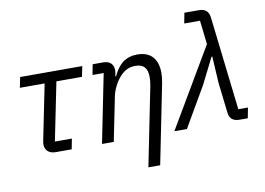

<svg xmlns="http://www.w3.org/2000/svg" viewBox="-93 -888 1707 1236"><g transform="rotate(-10 760.5 -270.0)"><path d="M315 0 328 -68H217L294 -448H461L475 -516H69L55 -448H217L144 -87C142 -77 141 -70 141 -63C141 -26 164 0 211 0Z M590 0 648 -288C656 -329 682 -383 716 -417C744 -445 774 -458 811 -458C866 -458 890 -429 890 -371C890 -359 889 -338 885 -318L781 200H858L962 -318C967 -343 969 -366 969 -385C969 -474 925 -528 836 -528C762 -528 714 -491 678 -414H673L675 -424C678 -438 679 -446 679 -453C679 -490 657 -516 613 -516H543L530 -448H603L513 0Z M1290 -516 986 0H1068L1218 -258L1305 -431H1310L1320 -258L1343 -60C1347 -20 1369 0 1413 0H1466L1479 -68H1416L1345 -680C1340 -720 1319 -740 1275 -740H1182L1169 -672H1272Z"/></g></svg>

Font: Braiins Sans
Style: Italic
Weight: 400
Italic angle: -11.31°
Designer: Mike Abbink, Paul van der Laan, Pieter van Rosmalen, Jiri Chlebus, Lubos Buracinsky
Foundry: Bold Monday, Sudetype
Version: Version 1.000;hotconv 1.0.109;makeotfexe 2.5.65596